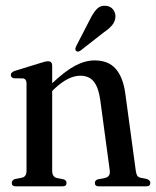

<svg xmlns="http://www.w3.org/2000/svg" viewBox="-20 -657 550 677"><path d="M164 -425V-363.5Q209.5 -406.5 244.8 -425.2Q280 -444 314 -444Q362.5 -444 388.5 -413.8Q414.5 -383.5 422 -326L458.5 -57Q460 -44.5 463.5 -38.2Q467 -32 477 -30L499 -25.5Q510 -21 510 -12Q510 0 495.5 0H328Q314.5 0 314.5 -12Q314.5 -21 324.5 -24.5L350 -29.5Q370 -34 367 -56L333.5 -304.5Q327.5 -348 311 -369Q294.5 -390 263 -390Q220.5 -390 171 -343L164 -336V-55Q164 -33.5 180 -29.5L205 -24.5Q214.5 -21 214.5 -12Q214.5 0 201 0H35.5Q21.5 0 21.5 -12Q21.5 -21 32 -25.5L57.5 -30.5Q73.5 -34 73.5 -54.5V-363Q73.5 -378 62 -380.5L28.5 -381Q18 -384 18 -392.5Q18 -402 32 -407L124.5 -435.5Q141 -441 149.5 -441Q164 -441 164 -425ZM296 -586Q308 -611 321 -624.8Q334 -638.5 353.5 -636.5Q370.5 -635 379.2 -622.8Q388 -610.5 387 -596.5Q385.5 -580 374.5 -567.2Q363.5 -554.5 345.5 -542.5L263 -478Q253.5 -472 248 -478Q243 -483 248.5 -494Z"/></svg>

Font: Fraunces 144pt S050
Style: Regular
Weight: 400
Version: Version 1.000; ttfautohint (v1.8.3)